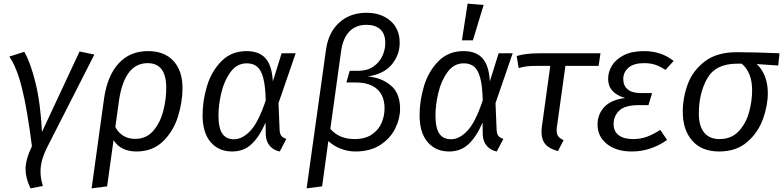

<svg xmlns="http://www.w3.org/2000/svg" viewBox="-20 -818 4291 1052"><path d="M210 -95 416 -536 497 -519 242 -18Q222 21 212 54.5Q202 88 202 122Q202 161 215 201L147 214Q120 157 120 109Q120 56 155 -17Q129 -220 100.5 -334.5Q72 -449 31 -508L113 -534Q147 -476 174.5 -364.5Q202 -253 210 -95Z M980 -336Q980 -259 955 -179Q930 -99 873 -43.5Q816 12 728 12Q642 12 602 -50L567 203L482 214L550 -277Q568 -403 630 -470.5Q692 -538 791 -538Q881 -538 930.5 -484Q980 -430 980 -336ZM891 -336Q891 -472 789 -472Q660 -472 631 -260L612 -122Q628 -91 656 -74Q684 -57 720 -57Q782 -57 820 -101.5Q858 -146 874.5 -210Q891 -274 891 -336Z M1475 -372 1523 -526H1600L1506 -253L1512 -107Q1513 -86 1520.5 -75Q1528 -64 1549 -57L1513 12Q1480 6 1458.5 -18.5Q1437 -43 1436 -83L1435 -146Q1402 -70 1359 -29Q1316 12 1252 12Q1178 12 1134 -39.5Q1090 -91 1090 -187Q1090 -267 1114.5 -347.5Q1139 -428 1193.5 -483Q1248 -538 1331 -538Q1399 -538 1434.5 -499Q1470 -460 1475 -372ZM1177 -186Q1177 -117 1198 -86Q1219 -55 1262 -55Q1308 -55 1352 -101.5Q1396 -148 1436 -268Q1434 -348 1422 -392Q1410 -436 1388 -453.5Q1366 -471 1332 -471Q1278 -471 1243 -423Q1208 -375 1192.5 -308.5Q1177 -242 1177 -186Z M1766 -544Q1779 -640 1838.5 -694Q1898 -748 1988 -748Q2068 -748 2119 -704Q2170 -660 2170 -583Q2170 -517 2126.5 -464.5Q2083 -412 1995 -399Q2069 -393 2120.5 -350.5Q2172 -308 2172 -223Q2172 -167 2145 -113Q2118 -59 2063 -23.5Q2008 12 1928 12Q1887 12 1848.5 -2.5Q1810 -17 1779 -45L1745 203L1660 214ZM2087 -224Q2087 -293 2046.5 -329.5Q2006 -366 1930 -366H1878L1896 -430H1942Q1992 -430 2025.5 -453Q2059 -476 2075 -511Q2091 -546 2091 -582Q2091 -633 2063.5 -657.5Q2036 -682 1988 -682Q1930 -682 1894.5 -645.5Q1859 -609 1849 -538L1790 -112Q1838 -56 1922 -56Q1981 -56 2018 -81.5Q2055 -107 2071 -145Q2087 -183 2087 -224Z M2664 -372 2712 -526H2789L2695 -253L2701 -107Q2702 -86 2709.5 -75Q2717 -64 2738 -57L2702 12Q2669 6 2647.5 -18.5Q2626 -43 2625 -83L2624 -146Q2591 -70 2548 -29Q2505 12 2441 12Q2367 12 2323 -39.5Q2279 -91 2279 -187Q2279 -267 2303.5 -347.5Q2328 -428 2382.5 -483Q2437 -538 2520 -538Q2588 -538 2623.5 -499Q2659 -460 2664 -372ZM2366 -186Q2366 -117 2387 -86Q2408 -55 2451 -55Q2497 -55 2541 -101.5Q2585 -148 2625 -268Q2623 -348 2611 -392Q2599 -436 2577 -453.5Q2555 -471 2521 -471Q2467 -471 2432 -423Q2397 -375 2381.5 -308.5Q2366 -242 2366 -186ZM2630 -791 2571 -597H2511L2542 -798Z M3033 -134Q3030 -118 3030 -105Q3030 -83 3039 -71Q3048 -59 3068 -50L3037 10Q2989 -3 2968 -28Q2947 -53 2947 -96Q2947 -112 2950 -131L2995 -457H2922Q2887 -457 2866 -454.5Q2845 -452 2822 -445L2811 -511Q2859 -526 2934 -526H3270L3260 -457H3078Z M3254 -136Q3254 -191 3290.5 -231Q3327 -271 3405 -281Q3312 -308 3312 -386Q3312 -424 3333 -458.5Q3354 -493 3398 -515.5Q3442 -538 3509 -538Q3603 -538 3671 -484L3626 -435Q3599 -453 3572.5 -462.5Q3546 -472 3509 -472Q3452 -472 3423.5 -447Q3395 -422 3395 -385Q3395 -348 3419.5 -328Q3444 -308 3491 -308H3553L3533 -242H3480Q3405 -242 3373.5 -212.5Q3342 -183 3342 -137Q3342 -99 3369.5 -77.5Q3397 -56 3449 -56Q3489 -56 3522.5 -68Q3556 -80 3598 -106L3635 -51Q3545 12 3442 12Q3357 12 3305.5 -29Q3254 -70 3254 -136Z M3721 -205Q3721 -282 3748 -356Q3775 -430 3841 -481Q3907 -532 4016 -532Q4119 -532 4251 -526L4244 -459L4126 -467Q4154 -442 4170.5 -401Q4187 -360 4187 -308Q4187 -240 4160.5 -166Q4134 -92 4074 -40Q4014 12 3920 12Q3825 12 3773 -47Q3721 -106 3721 -205ZM4101 -323Q4101 -375 4085.5 -411.5Q4070 -448 4044 -469H4017Q3901 -469 3855 -388Q3809 -307 3809 -195Q3809 -128 3838 -92Q3867 -56 3922 -56Q3988 -56 4028 -99.5Q4068 -143 4084.5 -204Q4101 -265 4101 -323Z"/></svg>

Font: Fira Sans Book
Style: Italic
Weight: 350
Italic angle: -8°
Designer: bBox Type GmbH & Carrois Corporate GbR & Edenspiekermann AG
Foundry: bBox Type GmbH & Carrois Corporate GbR & Edenspiekermann AG
Version: Version 4.301